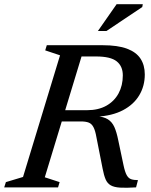

<svg xmlns="http://www.w3.org/2000/svg" viewBox="-41 -891 716 913"><path d="M373 -367Q426.5 -367 464.5 -388.2Q502.5 -409.5 522.8 -447Q543 -484.5 543 -532.5Q543 -576 514 -599.2Q485 -622.5 416 -622.5H268L293.5 -676H447Q519 -676 563 -659.5Q607 -643 627.2 -612Q647.5 -581 647.5 -537Q647.5 -482 621.2 -438Q595 -394 543.8 -367Q492.5 -340 417.5 -336V-338.5Q452.5 -336 472.2 -323.5Q492 -311 502.8 -287Q513.5 -263 521 -225.5L546 -107Q553 -73.5 561.5 -58.2Q570 -43 582.8 -38.8Q595.5 -34.5 615 -34.5L606 0Q559 3 530.2 1.2Q501.5 -0.5 485.5 -9.8Q469.5 -19 461.2 -38.2Q453 -57.5 447 -89L417.5 -238.5Q412 -270.5 403.2 -286.8Q394.5 -303 380.5 -308.2Q366.5 -313.5 344 -313.5H181L190 -367ZM172 -48 242.5 -25 235 0H-21L-13 -25L68.5 -49.5L244.5 -628L174 -651.5L181.5 -676H363ZM424.5 -743.5 513.5 -871H638L635.5 -857.5L465 -743.5Z"/></svg>

Font: Newsreader 16pt 16pt Medium
Style: Italic
Weight: 500
Italic angle: -17°
Version: Version 1.003